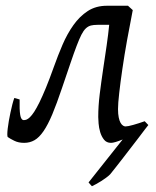

<svg xmlns="http://www.w3.org/2000/svg" viewBox="-20 -477 543 668"><path d="M321.8 -69.8Q321.8 -107.9 326.9 -149.2Q332 -190.4 339.4 -240.2Q342.3 -258.8 345.2 -279.1Q348.1 -299.3 351.1 -319.1Q354 -338.9 356.2 -357.2Q358.4 -375.5 359.9 -390.6H319.3Q305.7 -390.6 296.1 -388.2Q286.6 -385.7 278.6 -378.2Q270.5 -370.6 263.2 -356.2Q255.9 -341.8 246.6 -317.4Q237.3 -293 225.1 -257.1Q212.9 -221.2 195.8 -170.9Q177.2 -115.7 161.9 -79.1Q146.5 -42.5 131.3 -20.5Q116.2 1.5 100.1 10.7Q84 20 64 20Q44.4 20 30 12.9Q15.6 5.9 7.3 0Q5.4 -1.5 5.4 -9.5Q5.4 -17.6 6.8 -29.5Q8.3 -41.5 10.7 -56.2Q13.2 -70.8 16.4 -85.4Q19.5 -100.1 22.9 -113.5Q26.4 -127 29.8 -136.2L48.3 -130.9Q47.4 -95.7 50.3 -77.4Q53.2 -59.1 63 -59.1Q67.4 -59.1 72.5 -61Q77.6 -63 84.2 -69.3Q90.8 -75.7 98.9 -87.9Q106.9 -100.1 117.2 -120.8Q127.4 -141.6 139.9 -171.9Q152.3 -202.1 167.5 -244.6Q181.2 -283.2 197.5 -321.3Q213.9 -359.4 235.4 -389.6Q256.8 -419.9 285.2 -438.5Q313.5 -457 352.1 -457H425.8V-456.5L441.9 -441.9Q431.6 -390.1 422.1 -337.2Q412.6 -284.2 405.8 -237.3Q398.9 -190.4 394.8 -153.6Q390.6 -116.7 390.6 -97.7Q390.6 -80.1 393.1 -68.4Q395.5 -56.6 399.4 -49.8Q403.3 -43 408 -40Q412.6 -37.1 416.5 -37.1Q424.8 -37.1 443.8 -42.5Q462.9 -47.9 483.4 -55.2L496.1 -42Q493.2 -38.6 483.9 -26.4Q474.6 -14.2 461.9 2.7Q449.2 19.5 434.1 38.8Q418.9 58.1 405.3 76.2Q391.6 94.2 380.1 108.4Q368.7 122.6 363.3 129.4Q357.4 135.3 349.1 141.4Q340.8 147.5 332 153.1Q323.2 158.7 314.7 163.3Q306.2 168 299.8 170.9Q296.4 167.5 294.2 164.8Q292 162.1 288.1 157.7L406.7 8.3Q377.9 20 366.2 20Q350.6 20 341.8 8.8Q333 -2.4 328.6 -17.3Q324.2 -32.2 323 -47.4Q321.8 -62.5 321.8 -69.8Z"/></svg>

Font: Gentium Plus
Style: Italic
Weight: 400
Italic angle: -8°
Designer: J. Victor Gaultney, Annie Olsen, Iska Routamaa
Foundry: SIL International
Version: Version 1.510